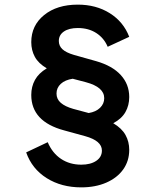

<svg xmlns="http://www.w3.org/2000/svg" viewBox="-20 -777 666 829"><path d="M331 32Q245 32 181.5 -8Q118 -48 93 -119L186 -163Q206 -116 243.5 -91Q281 -66 331 -66Q371 -66 395.5 -82.5Q420 -99 420 -127Q420 -169 348 -189L257 -214Q115 -252 115 -367Q115 -403 131 -432Q147 -461 182 -482Q146 -503 130.5 -531.5Q115 -560 115 -595Q115 -667 170.5 -712Q226 -757 316 -757Q395 -757 454 -720Q513 -683 538 -618L445 -575Q429 -613 395.5 -634.5Q362 -656 316 -656Q278 -656 256 -641Q234 -626 234 -600Q234 -579 249.5 -564.5Q265 -550 299 -540L395 -513Q465 -493 501.5 -453Q538 -413 538 -358Q538 -322 521.5 -293Q505 -264 469 -245Q506 -223 522 -194Q538 -165 538 -130Q538 -82 512 -45.5Q486 -9 439 11.5Q392 32 331 32ZM363 -289Q394 -294 412 -311.5Q430 -329 430 -353Q430 -401 351 -422L294 -437Q261 -432 242.5 -415Q224 -398 224 -373Q224 -349 242.5 -333Q261 -317 296 -307Z"/></svg>

Font: Plus Jakarta Display Medium
Style: Regular
Weight: 500
Designer: Gumpita Rahayu
Foundry: Tokotype Studio
Version: Version 1.000